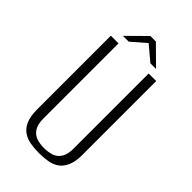

<svg xmlns="http://www.w3.org/2000/svg" viewBox="-225 -784 865 865"><g transform="rotate(45 207.5 -352.0)"><path d="M208 12Q178 12 152 7.5Q126 3 106 -11Q86 -25 74.5 -51.5Q63 -78 63 -121V-591H112V-113Q112 -75 125.5 -54.5Q139 -34 160.5 -27Q182 -20 208 -20Q233 -20 255 -27Q277 -34 290.5 -54.5Q304 -75 304 -113V-591H352V-121Q352 -78 340.5 -51.5Q329 -25 309.5 -11Q290 3 263.5 7.5Q237 12 208 12ZM102 -629 190 -716H225L313 -629H277L207 -688L139 -629Z"/></g></svg>

Font: Alumni Sans Light
Style: Regular
Weight: 300
Version: Version 1.018